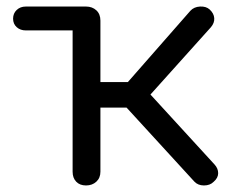

<svg xmlns="http://www.w3.org/2000/svg" viewBox="-20 -567 736 587"><path d="M59 -474Q42 -474 31 -484Q20 -494 20 -510Q20 -526 31 -536.5Q42 -547 59 -547H244V-474ZM633 -11Q622 0 603.5 0Q585 0 574 -12L334 -274L562 -534Q573 -546 591.5 -547Q610 -548 621 -538Q634 -526 635 -511.5Q636 -497 625 -484L440 -278L636 -64Q647 -52 647 -37.5Q647 -23 633 -11ZM243 0Q224 0 213 -11.5Q202 -23 202 -42V-504Q202 -524 213 -535.5Q224 -547 243 -547Q262 -547 274.5 -535.5Q287 -524 287 -504V-316H411V-238H287V-42Q287 -23 274.5 -11.5Q262 0 243 0Z"/></svg>

Font: Comfortaa Medium
Style: Regular
Weight: 500
Designer: Johan Aakerlund
Foundry: Johan Aakerlund
Version: Version 3.104; ttfautohint (v1.8.1.43-b0c9)